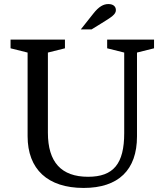

<svg xmlns="http://www.w3.org/2000/svg" viewBox="-20 -915 812 946"><path d="M431 -770 478 -799C530 -831 551 -844 551 -865C551 -884 537 -895 514 -895C490 -895 467 -883 439 -847L378 -770ZM592 -259C592 -108 539 -44 414 -44C282 -44 216 -116 216 -261V-656L300 -677V-720H32V-677L116 -656V-244C116 -81 215 11 392 11C564 11 655 -78 655 -243V-656L739 -677V-720H508V-677L592 -656Z"/></svg>

Font: Domine
Style: Regular
Weight: 400
Designer: Pablo Impallari, Rodrigo Fuenzalida, Brenda Gallo
Foundry: Pablo Impallari, Rodrigo Fuenzalida, Brenda Gallo
Version: Version 2.000